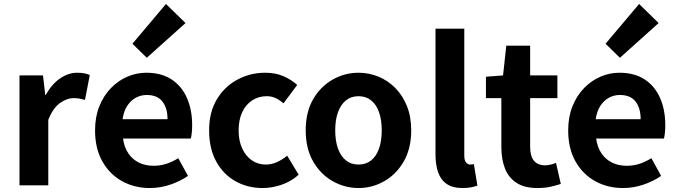

<svg xmlns="http://www.w3.org/2000/svg" viewBox="-20 -944 3451 978"><path d="M79.3 0V-559.8H199L210.4 -460.8H213.2Q243.9 -515.8 286.2 -544.7Q328.5 -573.5 372.3 -573.5Q395.7 -573.5 410.4 -570.4Q425.2 -567.2 437.4 -561.8L412.8 -435.2Q397.4 -439.4 384.5 -441.8Q371.6 -444.2 353.3 -444.2Q321.4 -444.2 285.7 -419.3Q250 -394.4 226 -333.6V0Z M743.4 13.8Q664.9 13.8 601.7 -21.2Q538.5 -56.1 501.4 -121.9Q464.2 -187.7 464.2 -279.9Q464.2 -348.1 485.8 -402.2Q507.4 -456.3 544.6 -494.8Q581.8 -533.2 628.5 -553.4Q675.3 -573.5 724.7 -573.5Q802.1 -573.5 854 -539.3Q905.9 -505.1 932.4 -444.7Q958.8 -384.4 958.8 -306.4Q958.8 -285.9 956.9 -267.6Q954.9 -249.4 952.1 -238.4H606.7Q612.9 -192.8 634.2 -162.1Q655.4 -131.4 688.1 -115.5Q720.8 -99.6 762.6 -99.6Q796.6 -99.6 827 -109.4Q857.3 -119.3 888.1 -138.2L937.6 -47.9Q896.7 -19.8 846 -3Q795.4 13.8 743.4 13.8ZM604.4 -336.9H833.3Q833.3 -393.2 807.4 -426.7Q781.6 -460.2 727.1 -460.2Q698 -460.2 672.2 -446.4Q646.4 -432.6 628.4 -405.4Q610.4 -378.2 604.4 -336.9ZM727.7 -649.7 654.5 -721.2 825.4 -923.7 925 -826.6Z M1317.8 13.8Q1240.7 13.8 1179 -21.1Q1117.3 -55.9 1081.2 -121.7Q1045.2 -187.5 1045.2 -279.9Q1045.2 -372.8 1084.8 -438.4Q1124.4 -503.9 1189.8 -538.7Q1255.1 -573.5 1330.5 -573.5Q1383 -573.5 1423.1 -556.2Q1463.2 -538.8 1493.9 -511.4L1424.1 -417.6Q1403.6 -435.6 1382.9 -444.8Q1362.2 -454 1339.1 -454Q1296.4 -454 1263.9 -432.3Q1231.3 -410.7 1213.4 -371.7Q1195.5 -332.7 1195.5 -279.9Q1195.5 -227.4 1213.5 -188.2Q1231.5 -148.9 1262.7 -127.3Q1293.9 -105.8 1333.7 -105.8Q1364.4 -105.8 1392 -118.8Q1419.7 -131.9 1443 -150.9L1501.4 -53.9Q1461.4 -18.6 1412.8 -2.4Q1364.2 13.8 1317.8 13.8Z M1806.3 13.8Q1736.3 13.8 1674.6 -21.1Q1612.9 -55.9 1575 -121.7Q1537.2 -187.5 1537.2 -279.9Q1537.2 -372.8 1575 -438.4Q1612.9 -503.9 1674.6 -538.7Q1736.3 -573.5 1806.3 -573.5Q1858.7 -573.5 1907.1 -553.9Q1955.4 -534.2 1993 -496.4Q2030.6 -458.5 2052.6 -404.2Q2074.6 -349.8 2074.6 -279.9Q2074.6 -187.5 2036.6 -121.7Q1998.7 -55.9 1937.5 -21.1Q1876.3 13.8 1806.3 13.8ZM1806.3 -105.8Q1844.3 -105.8 1870.9 -127.3Q1897.5 -148.9 1911 -188.2Q1924.5 -227.4 1924.5 -279.9Q1924.5 -332.7 1911 -371.7Q1897.5 -410.7 1870.9 -432.3Q1844.3 -454 1806.3 -454Q1768.2 -454 1741.7 -432.3Q1715.1 -410.7 1701.3 -371.7Q1687.5 -332.7 1687.5 -279.9Q1687.5 -227.4 1701.3 -188.2Q1715.1 -148.9 1741.7 -127.3Q1768.2 -105.8 1806.3 -105.8Z M2336.5 13.8Q2285.2 13.8 2254.9 -7.4Q2224.5 -28.5 2211.4 -67.1Q2198.3 -105.8 2198.3 -157.3V-797.9H2345V-151.3Q2345 -125.9 2354.5 -115.9Q2364 -105.8 2374 -105.8Q2378.6 -105.8 2382.6 -106.3Q2386.6 -106.8 2393.8 -107.8L2411.7 1.2Q2399.3 6.1 2380.8 9.9Q2362.3 13.8 2336.5 13.8Z M2717.9 13.8Q2651.7 13.8 2611.1 -12.6Q2570.4 -39 2552.1 -86Q2533.8 -133 2533.8 -195.4V-444.1H2455.3V-553.2L2542.4 -559.8L2558.9 -711.4H2680.4V-559.8H2819.2V-444.1H2680.4V-195.8Q2680.4 -148 2700.1 -124.9Q2719.8 -101.9 2756.8 -101.9Q2771 -101.9 2786.1 -105.7Q2801.2 -109.6 2812.1 -114.2L2836.6 -7Q2814.3 0.2 2784.8 7Q2755.3 13.8 2717.9 13.8Z M3153.4 13.8Q3074.9 13.8 3011.7 -21.2Q2948.5 -56.1 2911.4 -121.9Q2874.2 -187.7 2874.2 -279.9Q2874.2 -348.1 2895.8 -402.2Q2917.4 -456.3 2954.6 -494.8Q2991.8 -533.2 3038.5 -553.4Q3085.3 -573.5 3134.7 -573.5Q3212.1 -573.5 3264 -539.3Q3315.9 -505.1 3342.4 -444.7Q3368.8 -384.4 3368.8 -306.4Q3368.8 -285.9 3366.9 -267.6Q3364.9 -249.4 3362.1 -238.4H3016.7Q3022.9 -192.8 3044.2 -162.1Q3065.4 -131.4 3098.1 -115.5Q3130.8 -99.6 3172.6 -99.6Q3206.6 -99.6 3237 -109.4Q3267.3 -119.3 3298.1 -138.2L3347.6 -47.9Q3306.7 -19.8 3256 -3Q3205.4 13.8 3153.4 13.8ZM3014.4 -336.9H3243.3Q3243.3 -393.2 3217.4 -426.7Q3191.6 -460.2 3137.1 -460.2Q3108 -460.2 3082.2 -446.4Q3056.4 -432.6 3038.4 -405.4Q3020.4 -378.2 3014.4 -336.9ZM3137.7 -649.7 3064.5 -721.2 3235.4 -923.7 3335 -826.6Z"/></svg>

Font: Noto Sans TC Thin
Style: Regular
Weight: 100
Designer: Ryoko NISHIZUKA 西塚涼子 (kana, bopomofo & ideographs); Paul D. Hunt (Latin, Greek & Cyrillic); Sandoll Communications 산돌커뮤니
Foundry: Adobe
Version: Version 2.004-H2;hotconv 1.0.118;makeotfexe 2.5.65603